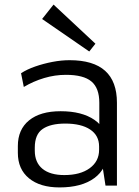

<svg xmlns="http://www.w3.org/2000/svg" viewBox="-20 -811 608 839"><path d="M414 -176V-362Q414 -426 379.5 -455Q345 -484 268 -484Q220 -484 173 -470Q126 -456 84 -431L72 -491Q98 -508 134 -520.5Q170 -533 209 -540.5Q248 -548 284 -548Q388 -548 439.5 -501.5Q491 -455 491 -362V0H441ZM240 8Q155 8 106.5 -32Q58 -72 58 -143V-173Q58 -245 107 -285Q156 -325 245 -325Q338 -325 393 -287Q448 -249 448 -178V-146Q448 -74 392.5 -33Q337 8 240 8ZM261 -46Q331 -46 372 -76Q413 -106 413 -156V-171Q413 -219 374 -245Q335 -271 265 -271Q201 -271 166.5 -247.5Q132 -224 132 -166V-153Q132 -101 165.5 -73.5Q199 -46 261 -46ZM397 -620 370 -586 164 -728 214 -791Z"/></svg>

Font: Pathway Extreme 8pt Thin Light
Style: Regular
Weight: 300
Version: Version 1.001;gftools[0.9.26]